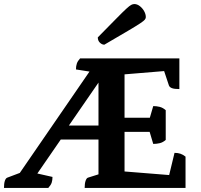

<svg xmlns="http://www.w3.org/2000/svg" viewBox="-29 -930 996 950"><path d="M-9.3 0Q-9.3 -21.9 -5.1 -34.9Q-0.9 -47.9 6.7 -50.9L76.4 -77.2L35.7 -26L434 -605.3L478.7 -565.7L346.9 -586.4Q346.9 -603.1 351.2 -615.6Q355.4 -628.1 367.3 -641H858.5V-489.3Q833 -489.3 821.3 -494Q809.6 -498.7 806.6 -507.7L779.8 -588.2L793.8 -579.2L576.2 -561.2L587.2 -574.2V-339L577.2 -347.3H721.8L709.9 -339L729.2 -405.1Q745.9 -405.1 761.4 -401.2Q777 -397.2 791 -384.8V-237.7Q777 -225.3 761.4 -221.6Q745.9 -217.9 729.2 -217.9L708.9 -286L721.8 -277.5H577.2L587.2 -286.4V-71.4L577.2 -82.4L816.3 -63.2L803.7 -46.2L834.5 -173.7Q851.2 -173.7 863.7 -169.4Q876.2 -165.2 889 -155V0H389.9Q389.9 -21.9 394.4 -35.1Q398.9 -48.4 405.9 -50.9L476 -72.9L458.3 -52.4V-259.7L469.9 -239.5H254.4L286.8 -261.6L136.3 -43.2L116.5 -80.4L230.7 -54.6Q230.7 -38.9 226.8 -26.6Q222.8 -14.3 209.9 0ZM297.4 -287.9 293.3 -308.7H469.5L458.3 -289V-545.8L470.3 -538.7ZM487.3 -708.9Q475.7 -708.9 465.3 -718.8Q454.9 -728.7 454.9 -745.1Q513.5 -804.5 546.6 -838.2Q579.6 -871.9 596.2 -887Q612.7 -902.1 620.6 -906Q628.4 -910 635.8 -910Q649.4 -910 662.5 -900Q675.5 -890.1 684 -875.1Q692.5 -860.1 692.5 -845.1Q692.5 -839.2 687.8 -833Q683.1 -826.9 664.1 -814.2Q645.1 -801.5 603.3 -776.9Q561.5 -752.3 487.3 -708.9Z"/></svg>

Font: Petrona
Style: Regular
Weight: 400
Designer: Ringo R. Seeber
Foundry: Ringo R. Seeber
Version: Version 2.001; ttfautohint (v1.8.3)